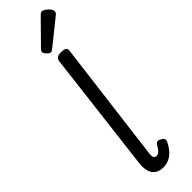

<svg xmlns="http://www.w3.org/2000/svg" viewBox="-384 -1127 1130 1130"><g transform="rotate(-45 181.0 -562.0)"><path d="M167 16Q115 16 94 -18Q73 -52 83 -117L173 -862Q176 -877 186 -883.5Q196 -890 216 -890Q242 -890 252 -882.5Q262 -875 259 -859L164 -105Q161 -81 166 -70.5Q171 -60 184 -60Q193 -60 201 -65.5Q209 -71 217 -81.5Q225 -92 234 -107Q240 -116 249 -117.5Q258 -119 270 -112Q284 -105 288 -95.5Q292 -86 287 -76Q273 -47 255 -26.5Q237 -6 214.5 5Q192 16 167 16ZM176 -931Q166 -931 152.5 -945Q139 -959 139 -969Q139 -973 140 -976.5Q141 -980 147 -986L288 -1129Q293 -1134 297.5 -1137Q302 -1140 307 -1140Q317 -1140 330 -1131Q343 -1122 352.5 -1110Q362 -1098 362 -1088Q362 -1081 359.5 -1076Q357 -1071 347 -1063L195 -941Q189 -937 184.5 -934Q180 -931 176 -931Z"/></g></svg>

Font: Playwrite GB S
Style: Italic
Weight: 400
Italic angle: -7°
Designer: Veronika Burian, José Scaglione
Foundry: TypeTogether
Version: Version 1.000